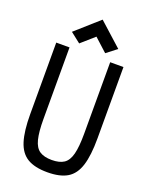

<svg xmlns="http://www.w3.org/2000/svg" viewBox="-188 -1140 977 1251"><g transform="rotate(20 300.0 -515.0)"><path d="M300 14Q213 14 162 -16.5Q111 -47 89 -117Q67 -187 67 -304V-800H159V-304Q159 -214 172 -163Q185 -112 216 -91.5Q247 -71 300 -71Q354 -71 384.5 -91.5Q415 -112 428 -163Q441 -214 441 -304V-800H533V-304Q533 -187 511 -117Q489 -47 438.5 -16.5Q388 14 300 14ZM390 -844 300 -926 209 -846 139 -901 300 -1044 461 -899Z"/></g></svg>

Font: Victor Mono Thin SemiBold
Style: Regular
Weight: 600
Monospace: yes
Version: Version 1.561;gftools[0.9.30]